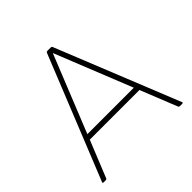

<svg xmlns="http://www.w3.org/2000/svg" viewBox="-187 -898 1061 1061"><g transform="rotate(-45 343.5 -367.0)"><path d="M650 0H633Q626 0 623 -6L537 -221H149L62 -6Q60 -2 57.5 -1Q55 0 37 0Q30 0 30 -5Q30 -7 321 -728Q323 -732 325.5 -733Q328 -734 344 -734Q359 -734 361.5 -733Q364 -732 366 -728Q657 -7 657 -5Q657 0 650 0ZM524 -252 343 -704 161 -252Z"/></g></svg>

Font: YamahaIndonesia935. App Thin
Style: Regular
Weight: 100
Designer: Dalton Maag Ltd
Foundry: Dalton Maag Ltd
Version: Version 1.002